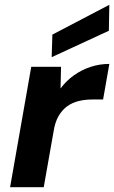

<svg xmlns="http://www.w3.org/2000/svg" viewBox="-20 -779 475 799"><path d="M22 0 110 -501H234L232 -411Q256 -443 287.5 -465.5Q319 -488 356.5 -500.5Q394 -513 435 -513L409 -365H365Q334 -365 307.5 -358.5Q281 -352 260 -337Q239 -322 224 -296.5Q209 -271 203 -232L162 0ZM195 -541 198 -635 435 -759 433 -651Z"/></svg>

Font: DM Sans 17pt ExtraBold
Style: Italic
Weight: 800
Italic angle: -10°
Version: Version 4.004;gftools[0.9.30]